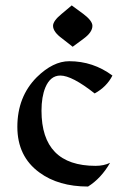

<svg xmlns="http://www.w3.org/2000/svg" viewBox="-20 -681 450 707"><path d="M304.2 5.9Q195.3 5.9 125 -45.9Q43.9 -105 43.9 -213.9Q43.9 -324.7 115.2 -396.5Q175.3 -455.6 234.9 -455.6Q322.8 -455.6 394 -402.8Q373 -361.3 328.6 -336.9Q245.1 -402.8 202.1 -402.8Q165.5 -402.8 147 -358.9Q132.8 -324.2 132.8 -273.4Q132.8 -70.3 332 -70.3Q362.3 -70.3 385.3 -81.5Q352.5 -24.4 304.2 5.9ZM247.6 -508.8 209 -539.1Q175.3 -563.5 175.3 -585.9Q175.3 -604 207 -629.9L244.1 -661.1L286.6 -629.9Q320.3 -604.5 320.3 -585.9Q320.3 -562.5 288.6 -539.1Z"/></svg>

Font: Balgruf
Style: Regular
Weight: 500
Designer: Paul James MIller
Foundry: High-Logic / Made with FontCreator
Version: Version 1.201;March 28, 2021;FontCreator 13.0.0.2683 64-bit